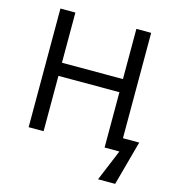

<svg xmlns="http://www.w3.org/2000/svg" viewBox="-128 -821 1013 1116"><g transform="rotate(15 378.0 -263.0)"><path d="M643 -80H741L668 188H565L643 0H554V-333H187V0H97V-714H187V-412H554V-714H643Z"/></g></svg>

Font: Noto Sans Living
Style: Regular
Weight: 400
Designer: Monotype Design Team
Foundry: Monotype Imaging Inc.
Version: Version 2.013; ttfautohint (v1.8.4.7-5d5b)